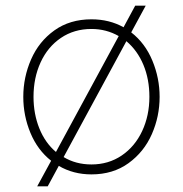

<svg xmlns="http://www.w3.org/2000/svg" viewBox="-20 -610 644 676"><path d="M542 -269Q542 -200 514.5 -137.5Q487 -75 432.5 -35.5Q378 4 302 4Q238 4 187 -26L148 46H111L160 -44Q112 -82 87 -142.5Q62 -203 62 -269Q62 -338 89.5 -401Q117 -464 171.5 -503Q226 -542 302 -542Q365 -542 415 -514L456 -590H493L442 -496Q491 -458 516.5 -396.5Q542 -335 542 -269ZM177 -75 398 -483Q354 -508 302 -508Q241 -508 194.5 -476.5Q148 -445 123 -390.5Q98 -336 98 -269Q98 -209 118.5 -158Q139 -107 177 -75ZM506 -269Q506 -331 485 -381.5Q464 -432 425 -465L204 -57Q247 -31 302 -31Q362 -31 408.5 -62.5Q455 -94 480.5 -148.5Q506 -203 506 -269Z"/></svg>

Font: Be Vietnam Thin
Style: Regular
Weight: 100
Designer: Gabriel Lam
Foundry: TypeRant
Version: Version 4.000